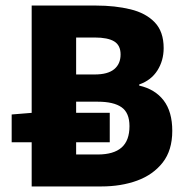

<svg xmlns="http://www.w3.org/2000/svg" viewBox="-20 -671 671 691"><path d="M94 0V-651H326Q394 -651 449.5 -637.5Q505 -624 537 -590.5Q569 -557 569 -498Q569 -453 546.5 -417.5Q524 -382 481 -367V-363Q538 -350 569 -309.5Q600 -269 600 -200Q600 -130 565.5 -86Q531 -42 473.5 -21Q416 0 345 0ZM254 -403H321Q368 -403 391 -422Q414 -441 414 -475Q414 -508 391 -522Q368 -536 321 -536H254ZM254 -115H332Q389 -115 417.5 -140Q446 -165 446 -217Q446 -265 417.5 -285Q389 -305 332 -305H254ZM22 -159V-259L96 -265H375V-159Z"/></svg>

Font: Source Sans 3 ExtraBold
Style: Regular
Weight: 800
Designer: Paul D. Hunt
Foundry: Adobe
Version: Version 3.052;hotconv 1.1.0;makeotfexe 2.6.0